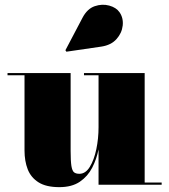

<svg xmlns="http://www.w3.org/2000/svg" viewBox="-20 -761 696 791"><path d="M397.5 -569 253.5 -548 249.5 -554 320 -688Q339.5 -725 370.2 -735.5Q401 -746 430 -738Q459 -730 472.5 -710.5Q489 -686.5 485.5 -655.5Q482 -624.5 459.8 -599.8Q437.5 -575 397.5 -569ZM271 -460V-139.5Q271 -97.5 274.2 -77.2Q277.5 -57 285.2 -51Q293 -45 307 -45Q332.5 -45 350 -73.5Q367.5 -102 376.8 -146.2Q386 -190.5 386 -237V-451H326V-460H576V-9H646V0H386V-145.5Q378 -105.5 359.8 -70Q341.5 -34.5 308.8 -12.2Q276 10 224.5 10Q170 10 138.8 -9.8Q107.5 -29.5 94.2 -63.5Q81 -97.5 81 -141V-451H11V-460Z"/></svg>

Font: Bodoni* 24pt Fatface
Style: Regular
Weight: 900
Version: Version 2.3